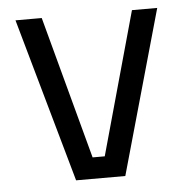

<svg xmlns="http://www.w3.org/2000/svg" viewBox="-43 -542 566 583"><g transform="rotate(-5 240.5 -250.0)"><path d="M166 0H316L457 -500H380L259 -65H222L105 -500H25Z"/></g></svg>

Font: RazerF5
Style: Regular
Weight: 400
Foundry: Razer Inc.
Version: Version 2